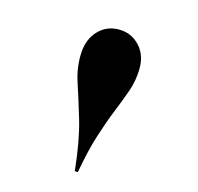

<svg xmlns="http://www.w3.org/2000/svg" viewBox="-61 -743 352 341"><g transform="rotate(-30 114.5 -573.0)"><path d="M14.5 -474.2 10.5 -478.2Q45.2 -521 62.9 -553.6Q80.6 -586.3 93.1 -611.3Q105.6 -636.3 125 -654Q144.4 -671.8 166.9 -672.2Q189.5 -672.6 205.6 -655.6Q221 -639.5 219.8 -616.9Q218.5 -594.4 199.2 -576.6Q184.7 -562.9 166.5 -554Q148.4 -545.2 126.2 -535.9Q104 -526.6 76.6 -512.5Q49.2 -498.4 14.5 -474.2Z"/></g></svg>

Font: Playfair 144pt SemiExpanded ExtraBold
Style: Regular
Weight: 800
Width: 6
Designer: Claus Eggers Sørensen
Foundry: Claus Eggers Sørensen
Version: Version 2.203